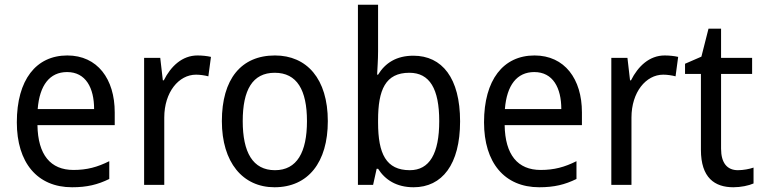

<svg xmlns="http://www.w3.org/2000/svg" viewBox="-20 -780 3218 810"><path d="M264 -546C132 -546 51 -443 51 -264C51 -94 137 10 284 10C347 10 392 -1 441 -25V-100C391 -75 347 -63 290 -63C193 -63 140 -127 138 -252H464V-306C464 -447 391 -546 264 -546ZM263 -476C342 -476 377 -409 377 -320H139C147 -421 190 -476 263 -476Z M813 -546C749 -546 701 -501 671 -441H667L656 -536H588V0H673V-284C673 -391 734 -465 807 -465C824 -465 844 -462 859 -458L870 -540C853 -544 832 -546 813 -546Z M1363 -269C1363 -448 1274 -546 1140 -546C997 -546 916 -446 916 -269C916 -95 1004 10 1138 10C1280 10 1363 -95 1363 -269ZM1004 -269C1004 -400 1045 -473 1139 -473C1233 -473 1275 -400 1275 -269C1275 -138 1233 -62 1140 -62C1046 -62 1004 -138 1004 -269Z M1575 -563V-760H1490V0H1554L1569 -68H1575C1605 -21 1653 10 1725 10C1845 10 1921 -86 1921 -268C1921 -451 1845 -545 1724 -545C1652 -545 1605 -514 1575 -465H1571C1572 -490 1575 -527 1575 -563ZM1707 -473C1793 -473 1833 -405 1833 -269C1833 -132 1792 -62 1709 -62C1609 -62 1575 -131 1575 -263V-273C1575 -401 1606 -473 1707 -473Z M2235 -546C2103 -546 2022 -443 2022 -264C2022 -94 2108 10 2255 10C2318 10 2363 -1 2412 -25V-100C2362 -75 2318 -63 2261 -63C2164 -63 2111 -127 2109 -252H2435V-306C2435 -447 2362 -546 2235 -546ZM2234 -476C2313 -476 2348 -409 2348 -320H2110C2118 -421 2161 -476 2234 -476Z M2784 -546C2720 -546 2672 -501 2642 -441H2638L2627 -536H2559V0H2644V-284C2644 -391 2705 -465 2778 -465C2795 -465 2815 -462 2830 -458L2841 -540C2824 -544 2803 -546 2784 -546Z M3093 -62C3048 -62 3022 -92 3022 -153V-468H3153V-536H3022V-659H2969L2939 -541L2870 -511V-468H2937V-148C2937 -30 2995 10 3074 10C3105 10 3139 3 3159 -6V-73C3142 -67 3116 -62 3093 -62Z"/></svg>

Font: Noto Sans Gurmukhi UI SemiCondensed
Style: Regular
Weight: 400
Width: 4
Designer: Jelle Bosma - Monotype Design Team
Foundry: Monotype Imaging Inc.
Version: Version 2.004